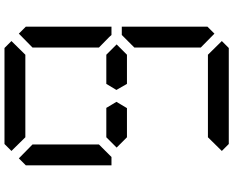

<svg xmlns="http://www.w3.org/2000/svg" viewBox="-112 -928 1040 856"><g transform="rotate(90 408.0 -500.0)"><path d="M224 -454 178 -500 224 -546H328H354L381 -499L354 -454H238ZM163 -969 194 -1000H622L653 -969L592 -907H590H454H362H226H224ZM130 -64 99 -95V-477H136L145 -467L192 -421V-218V-139V-125ZM653 -31 622 0H194L163 -31L224 -93H226H362H454H590H592ZM624 -421 680 -477H717V-95L686 -64L624 -125V-139V-218ZM192 -579 136 -523H99V-905L130 -936L192 -875V-861V-782ZM592 -546 638 -500 592 -454H578H501H461L434 -499L462 -546H488Z"/></g></svg>

Font: DSEG14 Classic Mini
Style: Regular
Weight: 400
Designer: Keshikan(Twitter:@keshinomi_88pro)
Version: Version 0.46